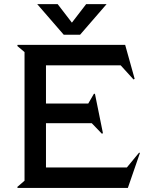

<svg xmlns="http://www.w3.org/2000/svg" viewBox="-20 -920 745 940"><path d="M332 -809.1 401.9 -899.9H502L372.1 -750H292L162.1 -899.9H262.2ZM661.1 -172.9 665 -170.9 606 0H65.9L64.9 -4.9L100.1 -35.2V-665L64.9 -694.8L65.9 -700.2H592.8L639.2 -534.2L633.8 -530.8L570.8 -600.1H205.1V-413.1H412.1L439.9 -460.9H444.8L483.9 -268.1L479 -265.1L429.2 -316.9H205.1V-100.1H601.1Z"/></svg>

Font: Tiffany Gothic CC
Style: Regular
Weight: 400
Designer: indestructible type*
Foundry: Cowboy Collective
Version: Version 1.000